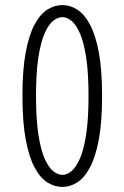

<svg xmlns="http://www.w3.org/2000/svg" viewBox="-20 -726 490 757"><path d="M226 11Q195.5 11 167.2 -6.5Q139 -24 116.8 -65Q94.5 -106 81.5 -175.2Q68.5 -244.5 68.5 -348Q68.5 -451 81.5 -520.2Q94.5 -589.5 116.8 -630.2Q139 -671 167.2 -688.5Q195.5 -706 226 -706Q256 -706 284 -688.5Q312 -671 334.2 -630.2Q356.5 -589.5 369.5 -520.2Q382.5 -451 382.5 -348Q382.5 -244.5 369.5 -175.2Q356.5 -106 334.2 -65Q312 -24 284 -6.5Q256 11 226 11ZM226 -36.5Q243 -36.5 261 -50.8Q279 -65 294.5 -99.5Q310 -134 319.5 -194.5Q329 -255 329 -348Q329 -440.5 319.5 -501Q310 -561.5 294.5 -596Q279 -630.5 261 -644.5Q243 -658.5 226 -658.5Q208.5 -658.5 190.2 -644.5Q172 -630.5 156.5 -596Q141 -561.5 131.5 -501Q122 -440.5 122 -348Q122 -255 131.5 -194.5Q141 -134 156.5 -99.5Q172 -65 190.2 -50.8Q208.5 -36.5 226 -36.5Z"/></svg>

Font: Trispace Condensed ExtraLight
Style: Regular
Weight: 200
Width: 3
Designer: Tyler Finck
Foundry: Etcetera Type Company
Version: Version 1.210; ttfautohint (v1.8.3)